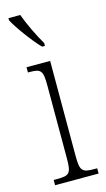

<svg xmlns="http://www.w3.org/2000/svg" viewBox="-120 -807 467 848"><g transform="rotate(-15 114.0 -383.0)"><path d="M124 -606H137V-619C114 -657 83 -721 67 -766H13V-756C31 -721 88 -642 124 -606ZM21 0H220V-24H207C152 -24 142 -32 142 -100V-536H34V-512H41C94 -512 102 -503 102 -434V-99C102 -31 92 -24 36 -24H21Z"/></g></svg>

Font: Noto Serif Sinhala ExtraCondensed ExtraLight
Style: Regular
Weight: 200
Width: 2
Designer: Jelle Bosma - Monotype Design Team
Foundry: Monotype Imaging Inc.
Version: Version 2.007